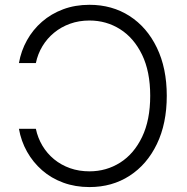

<svg xmlns="http://www.w3.org/2000/svg" viewBox="-20 -757 765 787"><path d="M346.7 -737.3Q439.5 -737.3 511 -691.4Q582.5 -645.5 623 -561.5Q663.6 -477.5 663.6 -364.3Q663.6 -250.5 623 -166.5Q582.5 -82.5 511 -36.4Q439.5 9.8 346.7 9.8Q288.6 9.8 239.3 -8.3Q189.9 -26.4 152.6 -59.1Q115.2 -91.8 90.8 -135.3Q66.4 -178.7 57.6 -229H127Q134.8 -191.9 153.8 -159.9Q172.9 -127.9 201.7 -104.2Q230.5 -80.6 267.1 -67.6Q303.7 -54.7 346.7 -54.7Q416 -54.7 472.7 -90.6Q529.3 -126.5 562.5 -195.8Q595.7 -265.1 595.7 -364.3Q595.7 -463.9 562.3 -532.7Q528.8 -601.6 472.4 -637.2Q416 -672.9 346.7 -672.9Q303.7 -672.9 267.1 -659.7Q230.5 -646.5 201.9 -623Q173.3 -599.6 154.1 -567.9Q134.8 -536.1 127 -498.5H57.6Q66.4 -548.8 90.6 -592Q114.7 -635.3 152.3 -668Q189.9 -700.7 239 -719Q288.1 -737.3 346.7 -737.3Z"/></svg>

Font: Inter 16pt Light
Style: Regular
Weight: 300
Version: Version 4.001;git-66647c0bb